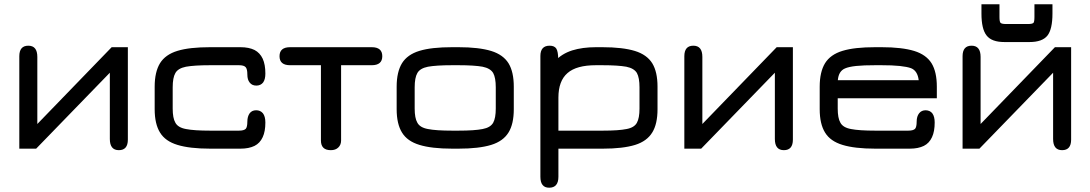

<svg xmlns="http://www.w3.org/2000/svg" viewBox="-20 -687 5083 895"><path d="M534 13C562 13 576 -3.5 576 -36C576 -36 576 -467 576 -467C576 -467 500.5 -467 500.5 -467C500.5 -467 154 -109 154 -109C154 -109 154 -422 154 -422C154 -422 154 -422 154 -422C154 -456.5 140 -474 112 -474C112 -474 112 -474 112 -474C84 -474 70 -457.5 70 -425C70 -425 70 6 70 6C70 6 148.5 6 148.5 6C148.5 6 492 -348 492 -348C492 -348 492 -39 492 -39C492 -39 492 -39 492 -39C492 -4.5 506 13 534 13C534 13 534 13 534 13Z M1101 6C1101 6 1101 6 1101 6C1127.5 6 1149 1.5 1166.5 -7C1183.5 -15.5 1196 -29 1204.5 -47.5C1213 -65.5 1217 -88.5 1217 -116C1217 -116 1217 -116 1217 -116C1217 -135 1213 -149.5 1205.5 -159C1197.5 -168.5 1187 -173 1174 -173C1174 -173 1174 -173 1174 -173C1160.5 -173 1150.5 -168 1143.5 -158.5C1136.5 -148.5 1133 -135.5 1133 -120C1133 -120 1133 -120 1133 -120C1133 -103.5 1130.5 -92 1125.5 -86.5C1120 -81 1109.5 -78 1094 -78C1094 -78 960 -78 960 -78C960 -78 960 -78 960 -78C909.5 -78 872 -80.5 847 -85.5C822 -90 805.5 -100 797.5 -115C789 -129.5 785 -151.5 785 -181C785 -181 785 -280 785 -280C785 -280 785 -280 785 -280C785 -309.5 789 -332 797.5 -346.5C805.5 -361 822 -371 847 -376C872 -380.5 909.5 -383 960 -383C960 -383 1094 -383 1094 -383C1094 -383 1094 -383 1094 -383C1109.5 -383 1119.5 -380 1125 -374C1130.5 -368 1133 -356.5 1133 -340C1133 -340 1133 -340 1133 -340C1133 -323.5 1136.5 -311 1144 -302C1151.5 -292.5 1161.5 -288 1175 -288C1175 -288 1175 -288 1175 -288C1188.5 -288 1199 -293 1206.5 -302.5C1213.5 -312 1217 -326 1217 -344C1217 -344 1217 -344 1217 -344C1217 -372 1213 -395 1204.5 -413.5C1196 -431.5 1183.5 -445 1166.5 -454C1149 -462.5 1127.5 -467 1101 -467C1101 -467 960 -467 960 -467C960 -467 960 -467 960 -467C896 -467 845 -461.5 807.5 -450C769.5 -438.5 742.5 -419 726 -392.5C709.5 -365.5 701 -329 701 -283C701 -283 701 -178 701 -178C701 -178 701 -178 701 -178C701 -132 709.5 -95.5 726 -69C742.5 -42 769.5 -23 807.5 -11.5C845 0 896 6 960 6C960 6 1101 6 1101 6Z M1522 13C1536.5 13 1548.5 9 1557 0.5C1565.5 -7.5 1570 -18.5 1570 -32C1570 -32 1570 -383 1570 -383C1570 -383 1713 -383 1713 -383C1713 -383 1713 -383 1713 -383C1745.5 -383 1762 -397 1762 -425C1762 -425 1762 -425 1762 -425C1762 -453 1745.5 -467 1713 -467C1713 -467 1332 -467 1332 -467C1332 -467 1332 -467 1332 -467C1299.5 -467 1283 -453 1283 -425C1283 -425 1283 -425 1283 -425C1283 -397 1299.5 -383 1332 -383C1332 -383 1476 -383 1476 -383C1476 -383 1476 -32 1476 -32C1476 -32 1476 -32 1476 -32C1476 -2 1491.5 13 1522 13C1522 13 1522 13 1522 13Z M2117 6C2117 6 2117 6 2117 6C2181 6 2232 0 2269.5 -11.5C2307 -23 2334 -42.5 2350.5 -69.5C2367 -96 2375 -132.5 2375 -178C2375 -178 2375 -283 2375 -283C2375 -283 2375 -283 2375 -283C2375 -328.5 2367 -365 2350.5 -392C2334 -418.5 2307 -438 2269.5 -449.5C2232 -461 2181 -467 2117 -467C2117 -467 2088 -467 2088 -467C2088 -467 2088 -467 2088 -467C2024 -467 1973 -461.5 1935.5 -450C1897.5 -438.5 1870.5 -419 1854 -392.5C1837.5 -365.5 1829 -329 1829 -283C1829 -283 1829 -178 1829 -178C1829 -178 1829 -178 1829 -178C1829 -132 1837.5 -95.5 1854 -69C1870.5 -42 1897.5 -23 1935.5 -11.5C1973 0 2024 6 2088 6C2088 6 2117 6 2117 6ZM2088 -78C2037.5 -78 2000 -80.5 1975 -85.5C1950 -90 1933.5 -100 1925.5 -115C1917 -129.5 1913 -151.5 1913 -181C1913 -181 1913 -280 1913 -280C1913 -280 1913 -280 1913 -280C1913 -309.5 1917 -332 1925.5 -346.5C1933.5 -361 1950 -371 1975 -376C2000 -380.5 2037.5 -383 2088 -383C2088 -383 2117 -383 2117 -383C2117 -383 2117 -383 2117 -383C2167 -383 2204.5 -380.5 2229.5 -376C2254 -371 2270.5 -361 2279 -346.5C2287 -332 2291 -309.5 2291 -280C2291 -280 2291 -181 2291 -181C2291 -181 2291 -181 2291 -181C2291 -151.5 2287 -129.5 2279 -115C2270.5 -100 2254 -90 2229.5 -85.5C2204.5 -80.5 2167 -78 2117 -78C2117 -78 2088 -78 2088 -78C2088 -78 2088 -78 2088 -78Z M2540 188C2568.5 188 2583 171 2583 137C2583 137 2583 6 2583 6C2583 6 2790 6 2790 6C2790 6 2790 6 2790 6C2853 6 2903 0 2940.5 -11.5C2977.5 -23 3004 -42.5 3020.5 -69.5C3037 -96 3045 -132.5 3045 -178C3045 -178 3045 -283 3045 -283C3045 -283 3045 -283 3045 -283C3045 -328.5 3037 -365 3020.5 -392C3004 -418.5 2977 -438 2939.5 -449.5C2902 -461 2851 -467 2787 -467C2787 -467 2758 -467 2758 -467C2758 -467 2758 -467 2758 -467C2716 -467 2679 -462 2647 -452C2614.5 -441.5 2588 -425 2567 -402C2567 -402 2582 -382 2582 -382C2582 -382 2582 -412 2582 -412C2582 -412 2582 -412 2582 -412C2582 -434.5 2579 -450.5 2573.5 -460C2567.5 -469.5 2557 -474 2542 -474C2542 -474 2542 -474 2542 -474C2513.5 -474 2499 -458 2499 -426C2499 -426 2499 137 2499 137C2499 137 2499 137 2499 137C2499 171 2512.5 188 2540 188C2540 188 2540 188 2540 188ZM2583 -232C2583 -232 2583 -232 2583 -232C2583 -283.5 2597 -322 2625.5 -346.5C2653.5 -371 2697.5 -383 2758 -383C2758 -383 2787 -383 2787 -383C2787 -383 2787 -383 2787 -383C2837 -383 2874.5 -380.5 2899.5 -376C2924 -371 2940.5 -361 2949 -346.5C2957 -332 2961 -309.5 2961 -280C2961 -280 2961 -181 2961 -181C2961 -181 2961 -181 2961 -181C2961 -151.5 2957 -129.5 2949 -115C2941 -100 2925 -90 2900.5 -85.5C2876 -80.5 2839.5 -78 2790 -78C2790 -78 2583 -78 2583 -78C2583 -78 2583 -232 2583 -232Z M3634 13C3662 13 3676 -3.5 3676 -36C3676 -36 3676 -467 3676 -467C3676 -467 3600.5 -467 3600.5 -467C3600.5 -467 3254 -109 3254 -109C3254 -109 3254 -422 3254 -422C3254 -422 3254 -422 3254 -422C3254 -456.5 3240 -474 3212 -474C3212 -474 3212 -474 3212 -474C3184 -474 3170 -457.5 3170 -425C3170 -425 3170 6 3170 6C3170 6 3248.5 6 3248.5 6C3248.5 6 3592 -348 3592 -348C3592 -348 3592 -39 3592 -39C3592 -39 3592 -39 3592 -39C3592 -4.5 3606 13 3634 13C3634 13 3634 13 3634 13Z M4221 6C4221 6 4221 6 4221 6C4247.5 6 4269 1.5 4286.5 -7C4303.5 -15.5 4316 -29 4324.5 -47.5C4333 -65.5 4337 -88.5 4337 -116C4337 -116 4337 -116 4337 -116C4337 -134 4333.5 -148 4326.5 -158C4319.5 -167.5 4309 -172.5 4295.5 -173C4295.5 -173 4295.5 -173 4295.5 -173C4282 -173 4272 -168.5 4264.5 -159C4257 -149.5 4253 -136.5 4253 -120C4253 -120 4253 -120 4253 -120C4253 -103.5 4250.5 -92 4245.5 -86.5C4240 -81 4229.5 -78 4214 -78C4214 -78 4060 -78 4060 -78C4060 -78 4060 -78 4060 -78C4009.5 -78 3972 -80.5 3947 -85.5C3922 -90 3905.5 -100 3897.5 -115C3889 -129.5 3885 -151.5 3885 -181C3885 -181 3885 -229 3885 -229C3885 -229 4347 -229 4347 -229C4347 -229 4347 -283 4347 -283C4347 -283 4347 -283 4347 -283C4347 -328.5 4339 -365 4322.5 -392C4306 -418.5 4279 -438 4241.5 -449.5C4204 -461 4153 -467 4089 -467C4089 -467 4060 -467 4060 -467C4060 -467 4060 -467 4060 -467C3996 -467 3945 -461.5 3907.5 -450C3869.5 -438.5 3842.5 -419 3826 -392.5C3809.5 -365.5 3801 -329 3801 -283C3801 -283 3801 -178 3801 -178C3801 -178 3801 -178 3801 -178C3801 -132 3809.5 -95.5 3826 -69C3842.5 -42 3869.5 -23 3907.5 -11.5C3945 0 3996 6 4060 6C4060 6 4221 6 4221 6ZM3885.5 -313C3888 -341.5 3899 -359.5 3919 -368C3919 -368 3919 -368 3919 -368C3930 -373 3947.5 -377 3971 -379.5C3994.5 -382 4024 -383 4060 -383C4060 -383 4089 -383 4089 -383C4089 -383 4089 -383 4089 -383C4122 -383 4150.5 -382 4174 -379.5C4197.5 -377 4215 -373.5 4227 -369C4227 -369 4227 -369 4227 -369C4247 -361 4259 -342.5 4262.5 -313C4262.5 -313 3885.5 -313 3885.5 -313C3885.5 -313 3885.5 -313 3885.5 -313Z M4931 13C4959 13 4973 -3.5 4973 -36C4973 -36 4973 -467 4973 -467C4973 -467 4897.5 -467 4897.5 -467C4897.5 -467 4551 -109 4551 -109C4551 -109 4551 -422 4551 -422C4551 -422 4551 -422 4551 -422C4551 -456.5 4537 -474 4509 -474C4509 -474 4509 -474 4509 -474C4481 -474 4467 -457.5 4467 -425C4467 -425 4467 6 4467 6C4467 6 4545.5 6 4545.5 6C4545.5 6 4889 -348 4889 -348C4889 -348 4889 -39 4889 -39C4889 -39 4889 -39 4889 -39C4889 -4.5 4903 13 4931 13C4931 13 4931 13 4931 13ZM4779 -491C4779 -491 4779 -491 4779 -491C4818.5 -491 4846.5 -501 4862.5 -521C4878 -540.5 4886 -575 4886 -624C4886 -624 4886 -667 4886 -667C4886 -667 4802 -667 4802 -667C4802 -667 4802 -608 4802 -608C4802 -608 4802 -608 4802 -608C4802 -593 4800.5 -584 4797.5 -580.5C4794 -577 4785.5 -575 4772 -575C4772 -575 4670 -575 4670 -575C4670 -575 4670 -575 4670 -575C4656 -575 4647.5 -577 4644 -580.5C4640.5 -584 4639 -593 4639 -608C4639 -608 4639 -667 4639 -667C4639 -667 4555 -667 4555 -667C4555 -667 4555 -624 4555 -624C4555 -624 4555 -624 4555 -624C4555 -575.5 4563 -541.5 4579 -521.5C4595 -501 4622.5 -491 4662 -491C4662 -491 4779 -491 4779 -491Z"/></svg>

Font: Jura-Fortis-Bold
Style: Bold
Weight: 500
Designer: Daniel Johnson, Alexei Vanyashin, Mirko Velimirovic
Foundry: Daniel Johnson
Version: ""